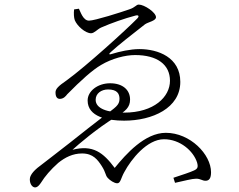

<svg xmlns="http://www.w3.org/2000/svg" viewBox="-20 -768 1040 837"><path d="M133 49C144 49 153 37 159 28C175 2 201 -29 234 -58C264 -82 297 -99 338 -99C386 -99 406 -71 423 -45C443 -14 438 -5 450 8C459 18 478 31 491 31C506 31 507 8 522 -18C552 -74 621 -161 695 -161C765 -161 823 -110 839 -60C845 -39 841 -32 826 -25C809 -17 778 -7 736 7L743 29C785 20 817 11 835 11C855 11 861 20 876 20C892 20 900 9 900 -17C900 -95 809 -189 703 -189C611 -189 529 -96 480 -36C430 -103 385 -138 296 -115C320 -137 402 -208 486 -259C527 -283 547 -300 547 -334C547 -376 515 -405 460 -405C406 -405 362 -371 362 -330C362 -258 450 -242 521 -242C645 -242 766 -297 766 -411C766 -518 669 -554 588 -554C548 -554 500 -543 468 -533C455 -528 453 -533 463 -541C499 -574 552 -615 612 -662C626 -672 660 -677 660 -693C660 -714 609 -748 585 -748C573 -748 571 -736 543 -727C509 -715 393 -678 368 -678C342 -678 331 -717 324 -730L303 -727C301 -710 302 -691 306 -680C316 -655 352 -623 377 -623C391 -623 405 -641 421 -648C464 -667 524 -688 570 -700C585 -704 588 -697 578 -687C530 -638 355 -479 271 -418C233 -392 222 -380 222 -365C222 -342 232 -337 241 -337C257 -337 267 -349 273 -357C333 -418 383 -463 421 -485C468 -513 526 -528 569 -528C666 -528 721 -486 721 -416C721 -346 652 -277 521 -277C449 -277 397 -294 397 -333C397 -361 422 -378 451 -378C490 -378 501 -360 501 -337C501 -309 482 -299 437 -265C392 -230 342 -192 285 -146C238 -109 166 -54 143 -36C112 -10 110 7 110 14C110 36 122 49 133 49Z"/></svg>

Font: Source Han Serif TW VF
Style: Regular
Weight: 250
Designer: Ryoko NISHIZUKA 西塚涼子 (kana & ideographs); Frank Grießhammer (Latin, Greek & Cyrillic); Wenlong ZHANG 张文龙 (bopomofo); San
Foundry: Adobe
Version: Version 2.002;hotconv 1.1.0;makeotfexe 2.6.0